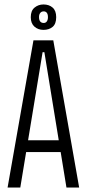

<svg xmlns="http://www.w3.org/2000/svg" viewBox="-20 -841 390 861"><path d="M14 0 130 -660H219L335 0H278L179 -607H171L71 0ZM87 -159V-212H260V-159ZM175 -707Q151 -707 134.5 -721.5Q118 -736 118 -764Q118 -793 135 -807Q152 -821 175 -821Q200 -821 216 -807Q232 -793 232 -764Q232 -734 216 -720.5Q200 -707 175 -707ZM176 -738Q185 -738 190 -745Q195 -752 195 -764Q195 -777 190 -783.5Q185 -790 176 -790Q166 -790 160.5 -783Q155 -776 155 -765Q155 -751 160.5 -744.5Q166 -738 176 -738Z"/></svg>

Font: Bricolage Grotesque 72pt Condensed ExtraLight
Style: Regular
Weight: 250
Width: 3
Designer: Mathieu Triay
Foundry: Atelier Triay
Version: Version 1.001;gftools[0.9.33.dev8+g029e19f]